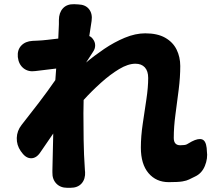

<svg xmlns="http://www.w3.org/2000/svg" viewBox="-20 -838 1040 916"><path d="M261 -722Q261 -738 261 -740.5Q261 -743 261 -741Q261 -739 261 -742Q261 -777 280 -798Q299 -819 334 -818L353 -817Q388 -816 405 -794Q422 -772 417 -738L406 -666Q416 -662 423 -652Q434 -638 434 -621.5Q434 -605 424 -591L391 -540L390 -539Q429 -572 477 -604.5Q525 -637 575.5 -658Q626 -679 673 -679Q731 -679 768 -658Q805 -637 822.5 -601.5Q840 -566 840 -523Q840 -470 832.5 -410.5Q825 -351 817 -291.5Q809 -232 809 -180Q809 -145 840 -145Q863 -145 871.5 -149.5Q880 -154 895 -163Q926 -179 944 -173Q962 -167 966 -132L967 -117Q972 -82 957.5 -46.5Q943 -11 911 4Q894 12 882.5 18Q871 24 850.5 27.5Q830 31 785 31Q725 31 688.5 -12Q652 -55 652 -134Q652 -187 661 -247.5Q670 -308 678.5 -365Q687 -422 687 -466Q687 -499 671 -516.5Q655 -534 626 -534Q591 -534 548.5 -508.5Q506 -483 461.5 -443Q417 -403 379 -361L378 -298Q378 -241 379 -170.5Q380 -100 385 -28Q386 -14 385.5 -17.5Q385 -21 386 -19Q388 16 369.5 37Q351 58 316 58H301Q268 58 248.5 37.5Q229 17 230 -16Q230 -18 230 -15.5Q230 -13 230 -25L234 -201L173 -112Q154 -83 128.5 -83Q103 -83 83 -112L79 -117Q59 -146 60 -180Q61 -214 83 -242Q124 -294 165 -347.5Q206 -401 244 -456L248 -511L149 -499Q115 -494 92 -512.5Q69 -531 65 -566Q62 -600 81.5 -620.5Q101 -641 135 -643Q139 -643 135 -643Q131 -643 133.5 -643Q136 -643 157 -644Q181 -645 206.5 -648Q232 -651 258 -654Z"/></svg>

Font: Chiron GoRound TC H
Style: Regular
Weight: 900
Designer: Ryoko NISHIZUKA 西塚涼子 (kana, bopomofo & ideographs); Paul D. Hunt (Latin, Greek & Cyrillic); Sandoll Communications 산돌커뮤니
Foundry: Adobe
Version: Version 1.000;hotconv 1.1.1;makeotfexe 2.6.0